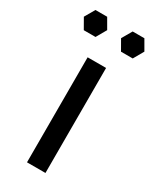

<svg xmlns="http://www.w3.org/2000/svg" viewBox="-197 -748 655 802"><g transform="rotate(30 130.0 -347.0)"><path d="M172 -506.5V0H83V-506.5ZM97 -645.5 69 -694H12.5L-15.5 -645.5L12.5 -596.5H69ZM276.5 -645.5 248.5 -694H192L164 -645.5L192 -596.5H248.5Z"/></g></svg>

Font: LatoHex
Style: Regular
Weight: 400
Designer: Lukasz Dziedzic
Foundry: tyPoland Lukasz Dziedzic
Version: Version 1.104; Western+Polish opensource